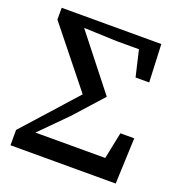

<svg xmlns="http://www.w3.org/2000/svg" viewBox="-122 -770 816 873"><g transform="rotate(20 285.5 -333.5)"><path d="M24 0V-74L275 -354L274 -304L29 -610V-667H511L519 -484H453L413 -655L468 -610H315L158 -616V-592L145 -630L360 -357L235 -218L98 -80L110 -120V-93H490L436 -32L475 -222H542L533 0Z"/></g></svg>

Font: Source Serif 4 Medium
Style: Regular
Weight: 500
Designer: Frank Grießhammer
Foundry: Adobe Systems Incorporated
Version: Version 4.004;hotconv 1.0.116;makeotfexe 2.5.65601